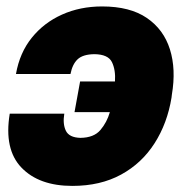

<svg xmlns="http://www.w3.org/2000/svg" viewBox="-20 -576 580 605"><path d="M277.3 -405.3Q241.2 -404.8 224.6 -389.2Q208 -373.5 202.1 -342.8H30.3Q42 -409.7 80.1 -457Q118.2 -504.4 175.3 -530Q232.4 -555.7 301.8 -555.7Q389.6 -555.7 442.6 -519.5Q495.6 -483.4 515.4 -420.7Q535.2 -357.9 521.5 -277.3L520.5 -268.6Q507.3 -187.5 467 -124.5Q426.8 -61.5 361.6 -25.9Q296.4 9.8 208 9.8Q103 9.8 47.6 -47.9Q-7.8 -105.5 10.7 -217.8H182.6Q177.2 -185.5 187.5 -164.1Q197.8 -142.6 233.4 -141.6Q275.9 -142.1 296.4 -166.3Q316.9 -190.4 326.2 -222.7H214.8L232.4 -319.3H342.3Q344.7 -355.5 332.8 -380.1Q320.8 -404.8 277.3 -405.3Z"/></svg>

Font: Inter Tight Black
Style: Italic
Weight: 900
Italic angle: -9.39999°
Designer: Rasmus Andersson
Foundry: rsms
Version: Version 3.004; ttfautohint (v1.8.4.7-5d5b)